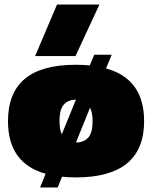

<svg xmlns="http://www.w3.org/2000/svg" viewBox="-20 -768 667 842"><path d="M134 -522 230 -748H416L311 -522ZM156 54 180 -6Q15 -52 15 -237Q15 -360 88.5 -422Q162 -484 313 -484Q346 -484 374 -481L393 -528H470L445 -468Q612 -422 612 -237Q612 10 313 10Q281 10 252 7L233 54ZM251 -179 313 -331Q281 -331 261 -310.5Q241 -290 241 -237Q241 -199 251 -179ZM313 -143Q346 -143 366 -163.5Q386 -184 386 -237Q386 -272 375 -296Z"/></svg>

Font: Kanit Black
Style: Regular
Weight: 900
Designer: Katatrad Team
Foundry: CadsonDemak
Version: Version 2.000; ttfautohint (v1.8.3)